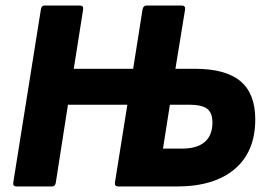

<svg xmlns="http://www.w3.org/2000/svg" viewBox="-20 -675 964 695"><path d="M40 0Q26 0 28 -14L128 -641Q130 -655 141 -655H269Q283 -655 281 -641L247 -426H462L496 -641Q499 -655 510 -655H637Q652 -655 650 -641L615 -426H686Q797 -426 850.5 -381Q904 -336 904 -243Q904 -126 829.5 -63Q755 0 620 0H409Q394 0 396 -14L441 -296H226L182 -14Q180 0 168 0ZM570 -137H638Q693 -137 721 -161Q749 -185 749 -232Q749 -267 729.5 -281.5Q710 -296 664 -296H595Z"/></svg>

Font: Sofia Sans Semi Condensed Black
Style: Italic
Weight: 900
Italic angle: -9°
Version: Version 4.100